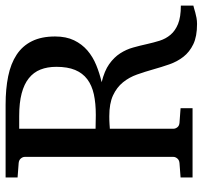

<svg xmlns="http://www.w3.org/2000/svg" viewBox="-39 -672 727 689"><g transform="rotate(-90 324.5 -327.5)"><path d="M429.2 -488.8Q429.2 -521 419.4 -545.7Q409.7 -570.3 388.4 -587.4Q367.2 -604.5 333.7 -613.3Q300.3 -622.1 252.9 -622.1H207V-348.1Q208 -348.1 213.9 -347.9Q219.7 -347.7 227.3 -347.7Q234.9 -347.7 242.9 -347.4Q251 -347.2 256.8 -347.2Q298.3 -347.2 330.6 -354.2Q362.8 -361.3 384.8 -377.9Q406.7 -394.5 418 -421.6Q429.2 -448.7 429.2 -488.8ZM648.9 2.9Q645.5 3.4 639.2 5.4Q632.8 7.3 624 9.8Q615.2 12.2 604.7 14.2Q594.2 16.1 583 16.1Q538.1 16.1 510.3 2.7Q482.4 -10.7 465.1 -33Q447.8 -55.2 438 -83.5Q428.2 -111.8 419.9 -141.4Q411.6 -170.9 401.6 -199.2Q391.6 -227.5 373.5 -249.8Q355.5 -272 326.7 -285.4Q297.9 -298.8 252 -298.8Q244.1 -298.8 236.3 -298.6Q228.5 -298.3 222.4 -297.9Q216.3 -297.4 211.9 -297.1Q207.5 -296.9 207 -296.9V-68.8Q207 -61.5 212.2 -54.7Q217.3 -47.9 228 -46.9L280.8 -43V0H32.2V-43L84 -46.9Q94.7 -47.9 100.3 -54.7Q106 -61.5 106 -68.8V-602.1Q106 -609.4 100.3 -616.2Q94.7 -623 84 -624L32.2 -627.9V-670.9H293Q350.1 -670.9 395.5 -661.6Q440.9 -652.3 472.7 -631.3Q504.4 -610.4 521.2 -576.4Q538.1 -542.5 538.1 -493.2Q538.1 -453.6 524.4 -425.3Q510.7 -397 488 -377.4Q465.3 -357.9 435.5 -345.7Q405.8 -333.5 374 -326.2Q414.6 -316.4 439 -299.1Q463.4 -281.7 477.5 -259.8Q491.7 -237.8 498.5 -213.1Q505.4 -188.5 510.7 -164.3Q516.1 -140.1 522.9 -118.2Q529.8 -96.2 544.2 -79.1Q558.6 -62 583.3 -52Q607.9 -42 648.9 -42Z"/></g></svg>

Font: BabelStone Ogham
Style: Italic
Weight: 400
Italic angle: -30°
Designer: Andrew West
Foundry: BabelStone
Version: Version 2.02 March 14, 2022